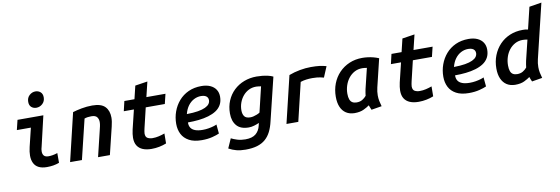

<svg xmlns="http://www.w3.org/2000/svg" viewBox="-64 -1287 5780 1982"><g transform="rotate(-10 2825.5 -296.5)"><path d="M331 9Q278 9 244 -8.5Q210 -26 194 -59.5Q178 -93 178 -137Q178 -157 181 -179.5Q184 -202 190 -227L237 -421H90L115 -524H386L313 -212Q308 -197 306 -183.5Q304 -170 304 -159Q304 -130 318.5 -114Q333 -98 367 -98Q386 -98 410 -102Q434 -106 460 -115V-13Q428 -1 396.5 4Q365 9 331 9ZM329 -613Q299 -613 277.5 -631.5Q256 -650 256 -687Q256 -730 284 -755.5Q312 -781 347 -781Q378 -781 400 -762Q422 -743 422 -706Q422 -665 394 -639Q366 -613 329 -613Z M574 0 694 -503Q732 -515 787.5 -525.5Q843 -536 900 -536Q993 -536 1033.5 -494Q1074 -452 1074 -379Q1074 -359 1070.5 -336Q1067 -313 1061 -288L991 0H867L932 -269Q937 -289 942 -311.5Q947 -334 947 -355Q947 -385 931 -406.5Q915 -428 871 -428Q852 -428 833.5 -425.5Q815 -423 799 -417L698 0Z M1427 12Q1373 12 1335 -4Q1297 -20 1277 -52Q1257 -84 1257 -134Q1257 -153 1260 -174.5Q1263 -196 1268 -219L1317 -421H1211L1235 -524H1341L1374 -661L1504 -681L1466 -524H1666L1641 -421H1441L1391 -211Q1388 -196 1385 -182Q1382 -168 1382 -157Q1382 -120 1404.5 -108Q1427 -96 1457 -96Q1490 -96 1522 -103.5Q1554 -111 1584 -122L1583 -18Q1549 -4 1508.5 4Q1468 12 1427 12Z M1954 13Q1872 13 1820.5 -15Q1769 -43 1745 -90.5Q1721 -138 1721 -198Q1721 -265 1743 -326Q1765 -387 1806.5 -435Q1848 -483 1908 -510.5Q1968 -538 2044 -538Q2098 -538 2136.5 -520.5Q2175 -503 2195.5 -471.5Q2216 -440 2216 -397Q2216 -348 2196.5 -313Q2177 -278 2142 -255Q2107 -232 2060 -218Q2013 -204 1958 -198Q1903 -192 1843 -192Q1842 -159 1856 -136.5Q1870 -114 1901 -102Q1932 -90 1981 -90Q2012 -90 2041.5 -95Q2071 -100 2094.5 -107Q2118 -114 2129 -120L2138 -24Q2113 -12 2064.5 0.5Q2016 13 1954 13ZM1847 -279Q1917 -280 1964.5 -288Q2012 -296 2041.5 -310Q2071 -324 2084 -342Q2097 -360 2097 -382Q2097 -398 2089 -410.5Q2081 -423 2064.5 -430Q2048 -437 2022 -437Q1983 -437 1947.5 -418.5Q1912 -400 1886 -365Q1860 -330 1847 -279Z M2382 188Q2327 188 2285.5 177Q2244 166 2206 145L2250 46Q2277 60 2314.5 71.5Q2352 83 2397 83Q2470 83 2507.5 51.5Q2545 20 2557 -34L2563 -60Q2539 -49 2510 -40.5Q2481 -32 2454 -32Q2368 -32 2327 -79.5Q2286 -127 2286 -207Q2286 -280 2311.5 -340.5Q2337 -401 2383 -445Q2429 -489 2490.5 -512.5Q2552 -536 2622 -536Q2650 -536 2680 -533Q2710 -530 2739.5 -523.5Q2769 -517 2794 -505L2685 -57Q2671 5 2648 50.5Q2625 96 2590 126.5Q2555 157 2504 172.5Q2453 188 2382 188ZM2488 -132Q2504 -132 2521.5 -136.5Q2539 -141 2557 -148Q2575 -155 2588 -164L2651 -428Q2639 -430 2625.5 -432Q2612 -434 2600 -434Q2557 -434 2522 -416.5Q2487 -399 2461.5 -368.5Q2436 -338 2422 -299.5Q2408 -261 2408 -219Q2408 -179 2425.5 -155.5Q2443 -132 2488 -132Z M2842 0 2960 -492Q3015 -513 3075.5 -524Q3136 -535 3191 -535Q3246 -535 3281.5 -530.5Q3317 -526 3353 -516L3306 -404Q3289 -409 3271.5 -412.5Q3254 -416 3233 -418Q3212 -420 3186 -420Q3155 -420 3123 -416Q3091 -412 3062 -402L2966 0Z M3554 12Q3502 11 3466 -12.5Q3430 -36 3411 -80Q3392 -124 3392 -187Q3392 -261 3416.5 -324.5Q3441 -388 3486.5 -435.5Q3532 -483 3594 -509.5Q3656 -536 3730 -536Q3757 -536 3786 -532.5Q3815 -529 3844.5 -521.5Q3874 -514 3902 -502L3831 -208Q3826 -187 3823.5 -167Q3821 -147 3821 -126Q3821 -96 3826.5 -68Q3832 -40 3841 -10L3732 8Q3728 -1 3721.5 -17.5Q3715 -34 3712 -42Q3690 -25 3651 -6.5Q3612 12 3554 12ZM3595 -93Q3630 -93 3655 -108Q3680 -123 3697 -144Q3699 -161 3701.5 -177Q3704 -193 3708 -212L3760 -426Q3750 -428 3736 -429.5Q3722 -431 3711 -431Q3666 -431 3630 -411.5Q3594 -392 3568.5 -359.5Q3543 -327 3529 -285Q3515 -243 3515 -198Q3515 -161 3524 -137.5Q3533 -114 3551 -103.5Q3569 -93 3595 -93Z M4227 12Q4173 12 4135 -4Q4097 -20 4077 -52Q4057 -84 4057 -134Q4057 -153 4060 -174.5Q4063 -196 4068 -219L4117 -421H4011L4035 -524H4141L4174 -661L4304 -681L4266 -524H4466L4441 -421H4241L4191 -211Q4188 -196 4185 -182Q4182 -168 4182 -157Q4182 -120 4204.5 -108Q4227 -96 4257 -96Q4290 -96 4322 -103.5Q4354 -111 4384 -122L4383 -18Q4349 -4 4308.5 4Q4268 12 4227 12Z M4754 13Q4672 13 4620.5 -15Q4569 -43 4545 -90.5Q4521 -138 4521 -198Q4521 -265 4543 -326Q4565 -387 4606.5 -435Q4648 -483 4708 -510.5Q4768 -538 4844 -538Q4898 -538 4936.5 -520.5Q4975 -503 4995.5 -471.5Q5016 -440 5016 -397Q5016 -348 4996.5 -313Q4977 -278 4942 -255Q4907 -232 4860 -218Q4813 -204 4758 -198Q4703 -192 4643 -192Q4642 -159 4656 -136.5Q4670 -114 4701 -102Q4732 -90 4781 -90Q4812 -90 4841.5 -95Q4871 -100 4894.5 -107Q4918 -114 4929 -120L4938 -24Q4913 -12 4864.5 0.5Q4816 13 4754 13ZM4647 -279Q4717 -280 4764.5 -288Q4812 -296 4841.5 -310Q4871 -324 4884 -342Q4897 -360 4897 -382Q4897 -398 4889 -410.5Q4881 -423 4864.5 -430Q4848 -437 4822 -437Q4783 -437 4747.5 -418.5Q4712 -400 4686 -365Q4660 -330 4647 -279Z M5238 12Q5186 11 5150 -12.5Q5114 -36 5094.5 -80Q5075 -124 5075 -187Q5075 -261 5100 -324Q5125 -387 5169.5 -434Q5214 -481 5275.5 -507Q5337 -533 5411 -533Q5425 -533 5439 -532Q5453 -531 5467 -527L5522 -756L5651 -777L5514 -208Q5509 -187 5506.5 -167Q5504 -147 5504 -126Q5504 -96 5509.5 -68Q5515 -40 5524 -10L5415 8Q5411 -1 5404 -17Q5397 -33 5395 -42Q5373 -25 5335 -6.5Q5297 12 5238 12ZM5278 -93Q5313 -93 5338 -108Q5363 -123 5380 -144Q5382 -161 5384.5 -177Q5387 -193 5391 -212L5443 -426Q5432 -428 5418.5 -429.5Q5405 -431 5394 -431Q5349 -431 5313 -411.5Q5277 -392 5251.5 -359.5Q5226 -327 5212.5 -285Q5199 -243 5199 -198Q5199 -161 5207.5 -137.5Q5216 -114 5234 -103.5Q5252 -93 5278 -93Z"/></g></svg>

Font: Ubuntu Sans Mono SemiBold
Style: Italic
Weight: 600
Italic angle: -13.5°
Monospace: yes
Designer: Dalton Maag Ltd
Foundry: Dalton Maag Ltd
Version: Version 1.006